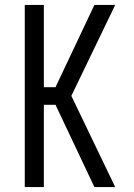

<svg xmlns="http://www.w3.org/2000/svg" viewBox="-20 -755 540 775"><path d="M445 0H361L204 -332H157V0H80V-735H157V-403H204L361 -735H445L268 -368Z"/></svg>

Font: Iosevka Custom
Style: Regular
Weight: 400
Monospace: yes
Designer: Belleve Invis
Foundry: Belleve Invis
Version: Version 32.5.0; ttfautohint (v1.8.4)